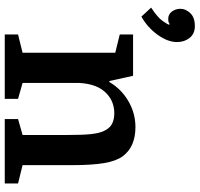

<svg xmlns="http://www.w3.org/2000/svg" viewBox="-36 -804 840 808"><g transform="rotate(90 384.0 -400.0)"><path d="M202 -75V-465L125 -484V-540H299L321 -440H325Q355 -491 406 -520.5Q457 -550 515 -550Q598 -550 638 -496Q658 -468 666.5 -417.5Q675 -367 675 -281V-75L752 -56V0H481V-56L548 -75V-268Q548 -328 544.5 -361.5Q541 -395 532.4 -414.7Q521 -441 502 -451Q483.1 -461 456.9 -461Q408 -461 374 -429Q333 -391.4 329 -312V-75L396 -56V0H125V-56ZM90 -800Q122 -800 139.5 -778Q157 -756 157 -725Q157 -686 126.5 -643.5Q96 -601 50 -575L12 -616Q52 -642 67.5 -663.5Q83 -685 84 -692L81 -694Q77 -691 73 -689.5Q69 -688 59 -688Q40 -688 28.5 -703.5Q17 -719 17 -740Q17 -761 35 -780.5Q53 -800 90 -800Z"/></g></svg>

Font: Domine
Style: Regular
Weight: 400
Designer: Pablo Impallari, Rodrigo Fuenzalida, Brenda Gallo
Foundry: Pablo Impallari, Rodrigo Fuenzalida, Brenda Gallo
Version: Version 2.000;September 19, 2022;FontCreator 14.0.0.2877 64-